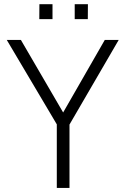

<svg xmlns="http://www.w3.org/2000/svg" viewBox="-20 -918 614 938"><path d="M560 -723 319.5 -309.5V0H257.5V-310.5L13 -723H82L288.5 -368.5L492 -723ZM345 -824.5V-897.5H409.5L409 -824.5ZM172 -824.5 172.5 -897.5H236.5V-824.5Z"/></svg>

Font: Public Sans Thin ExtraLight
Style: Regular
Weight: 250
Version: Version 1.007